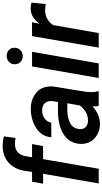

<svg xmlns="http://www.w3.org/2000/svg" viewBox="335 -1138 811 1522"><g transform="rotate(-90 741.0 -376.5)"><path d="M344.7 -440.9H241.2L164.6 0H48.3L125 -440.9H46.4L62 -528.3H140.1L147 -578.6Q154.3 -634.3 180.2 -675.5Q206.1 -716.8 249 -739.3Q292 -761.7 347.7 -761.7Q378.4 -761.7 421.4 -752L408.7 -659.2Q383.8 -664.1 363.3 -664.1Q279.8 -664.1 264.2 -578.6L256.3 -528.3H360.4Z M663.6 0Q660.6 -10.3 659.7 -24.9V-49.8Q627.4 -19.5 591.3 -4.9Q555.2 9.8 519 9.8Q486.8 9.8 457.5 -1.5Q428.2 -12.7 405.3 -33.7Q383.3 -53.2 372.6 -80.8Q361.8 -108.4 361.8 -139.2Q361.8 -171.4 373 -201.2Q384.3 -231 404.8 -251.5Q441.9 -288.6 498 -305.9Q554.2 -323.2 617.7 -323.2L693.8 -322.8L700.2 -358.4Q701.7 -368.2 701.7 -376.5Q701.7 -408.7 683.3 -428.2Q665 -447.8 629.9 -448.7Q592.8 -449.2 564.9 -429.9Q537.1 -410.6 529.8 -376.5L414.6 -375.5Q417.5 -428.7 452.1 -466.1Q486.8 -503.4 541 -522Q589.8 -538.6 638.7 -538.6Q720.7 -538.6 773.9 -489.3Q817.4 -448.7 817.4 -378.9Q817.4 -364.3 816.4 -356.4L775.4 -105.5L772 -65.4Q770.5 -36.1 779.3 -8.8L778.8 0ZM666 -148.4 684.1 -248.5 628.9 -249Q572.3 -248.5 529.3 -227.5Q486.3 -206.5 479.5 -156.2Q479 -152.8 479 -146Q479 -118.2 497.1 -101.8Q515.1 -85.4 544.9 -85Q580.1 -84 611.6 -101.3Q643.1 -118.7 666 -148.4Z M1059.1 -729.5Q1086.9 -729.5 1105.5 -712.4Q1124 -695.3 1124 -668Q1124 -639.6 1105.2 -621.1Q1086.4 -602.5 1058.1 -602.5Q1029.8 -602.5 1011.5 -619.9Q993.2 -637.2 993.2 -665Q993.2 -692.9 1012 -711.2Q1030.8 -729.5 1059.1 -729.5ZM1091.8 -528.3 1000 0H884.3L976.1 -528.3Z M1303.7 -361.8 1240.2 0H1125L1216.3 -528.3L1326.2 -528.8L1314.5 -468.8Q1364.3 -539.6 1436.5 -539.6Q1453.6 -539.6 1481.9 -533.2L1470.2 -419.9Q1441.4 -424.8 1423.3 -424.8Q1347.2 -424.8 1303.7 -361.8Z"/></g></svg>

Font: Mardoto Medium
Style: Italic
Weight: 500
Italic angle: -12°
Designer: Christian Robertson, Vahan Hovhannisyan
Foundry: Google
Version: Version 1.000